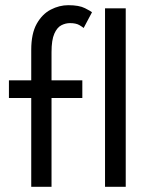

<svg xmlns="http://www.w3.org/2000/svg" viewBox="-20 -720 569 740"><path d="M14.4 -410.5H100.4V-527.8Q100.4 -590.8 121.6 -628.4Q142.9 -666.1 175.8 -683Q208.6 -700 243.1 -700Q285 -700 307.6 -688.4Q330.3 -676.8 334.6 -672.8L302.4 -612.1Q299.6 -615 286.4 -623Q273.2 -630.9 249.6 -630.9Q232.6 -630.9 216.4 -622.6Q200.1 -614.3 189.4 -590.2Q178.6 -566.1 178.6 -518.6V-410.5H297.3V-342.3H178.6V0H100.4V-342.3H14.4ZM464.6 0H384.8V-688H464.6Z"/></svg>

Font: League Spartan Extralight
Style: Regular
Weight: 200
Foundry: The League of Moveable Type
Version: Version 2.300; ttfautohint (v1.8.3)